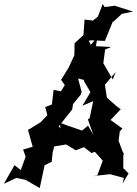

<svg xmlns="http://www.w3.org/2000/svg" viewBox="-29 -921 700 981"><path d="M455 -146 496 -100 467 -22 444 -21 533 -31 604 -12 597 17 628 -35 601 -62V-145L607 -121L577 -202L583 -250L597 -264L536 -308L588 -363L567 -378L517 -422L507 -488L562 -553L547 -515L499 -598L508 -668L539 -681L461 -685L469 -732L435 -692L406 -750L352 -700L351 -639L322 -576L283 -513L302 -486L282 -454L245 -462L236 -387L202 -374L213 -332L178 -296L114 -257L138 -171L89 -157L102 -120L77 -52L45 -77L-9 18L54 -12L102 -2L174 40L199 -77L235 -94L240 -142L248 -173L309 -183L358 -153L400 -169L439 -139L465 -149ZM280 -265 271 -275 340 -362 344 -389 384 -438 388 -452 370 -520 399 -513 401 -505 433 -450 392 -381 447 -404 429 -317 420 -311 448 -231 421 -279 390 -254 314 -280 276 -295ZM496 -901 471 -836 446 -816 403 -821 395 -710 441 -715 507 -712 547 -810H550L612 -867L569 -845L651 -862L553 -893V-891L505 -885Z"/></svg>

Font: Asimov Aggro
Style: CondIt
Weight: 500
Designer: Google
Version: Version 2.000980; 2014